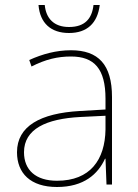

<svg xmlns="http://www.w3.org/2000/svg" viewBox="-20 -831 551 768"><path d="M379 -811H354C348 -758 321 -723 256 -723C195 -723 164 -758 159 -811H134C140 -738 184 -699 256 -699C328 -699 370 -738 379 -811ZM264 -630C205 -630 150 -615 97 -591L106 -565C163 -594 211 -605 264 -605C357 -605 402 -556 402 -436V-393L299 -387C142 -378 48 -327 48 -222C48 -138 102 -83 208 -83C316 -83 372 -135 400 -196H402L406 -93H428V-443C428 -573 373 -630 264 -630ZM301 -363 402 -368V-313C400 -192 341 -108 208 -108C123 -108 76 -151 76 -222C76 -315 165 -356 301 -363Z"/></svg>

Font: Noto Sans Telugu UI Thin
Style: Regular
Weight: 100
Designer: Jelle Bosma - Monotype Design Team
Foundry: Monotype Imaging Inc.
Version: Version 2.005